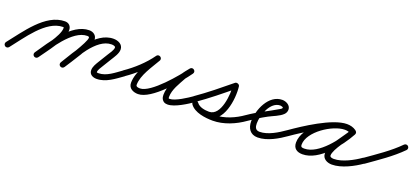

<svg xmlns="http://www.w3.org/2000/svg" viewBox="-8 -798 2891 1345"><g transform="rotate(20 1438.0 -125.5)"><path d="M-7.2 28.3C1.8 35.6 15 34.2 22.3 25.2C95.8 -65.6 202.8 -236.4 328.9 -236.4C335.2 -236.4 335 -235.8 335 -229.1C335 -171.1 240.6 -55.1 203.7 -2C197.1 7.6 199.5 20.7 209 27.3C218.6 33.9 231.7 31.5 238.3 22C281.4 -40.4 377 -156.7 377 -229.1C377 -258.3 358.6 -278.4 328.9 -278.4C183.5 -278.4 73.1 -104.3 -10.3 -1.2C-17.6 7.8 -16.2 21 -7.2 28.3ZM209 27.3C218.6 33.9 231.7 31.5 238.3 22C295.6 -60.7 399.7 -235.8 510.3 -235.8C517.3 -235.8 525 -234.9 525 -226.5C525 -192 419.7 -31.8 399.1 1.2C393 11 396 24 405.8 30.1C415.6 36.3 428.6 33.3 434.7 23.4C465 -25.1 567 -169.8 567 -226.5C567 -259.2 541 -277.8 510.3 -277.8C378.7 -277.8 271 -99.1 203.7 -2C197.1 7.6 199.5 20.7 209 27.3ZM405.5 30.3C415.3 36.5 428.2 33.5 434.4 23.7C487.7 -61.5 576.7 -238 690.2 -238C697.6 -238 720 -236.6 720 -225C720 -205.5 697.6 -176.2 688.1 -160.5C688.1 -160.5 688.1 -160.5 688.1 -160.5C688.1 -160.5 688.1 -160.5 688.1 -160.5C674.1 -137.7 660.1 -114.8 646.1 -92C646.1 -92 646.1 -91.9 646 -91.9C646 -91.8 645.9 -91.7 645.9 -91.7C632.9 -69.7 617.4 -46.5 617.4 -20C617.4 11.9 644.9 25.2 673.1 25.2C742.2 25.2 799.4 -22 853.1 -59.8C862.6 -66.5 864.8 -79.6 858.2 -89.1C851.5 -98.6 838.4 -100.8 828.9 -94.2C783.8 -62.4 731.2 -16.8 673.1 -16.8C669.1 -16.8 659.4 -16.9 659.4 -20C659.4 -37 673.8 -56.4 682.1 -70.3C682.1 -70.3 682 -70.2 682 -70.2C681.9 -70.1 681.9 -70 681.9 -70C695.9 -92.9 709.9 -115.7 723.9 -138.6C723.9 -138.6 723.9 -138.6 723.9 -138.6C723.9 -138.6 723.9 -138.6 723.9 -138.6C738.9 -163.2 762 -194.9 762 -225C762 -264.2 723.8 -280 690.2 -280C554.2 -280 462 -99.6 398.8 1.4C392.6 11.2 395.6 24.2 405.5 30.3Z M822.7 -65.1C829.3 -55.5 842.3 -53.1 851.9 -59.7C924.9 -109.9 993.6 -172.4 1045.1 -244.8C1052.8 -255.7 1047.3 -267.1 1038.1 -272.9C1029 -278.7 1016.3 -278.9 1009.8 -267.4C970 -197.6 909.9 -113.7 909.9 -31.7C909.9 9.3 946.5 25.9 982.2 25.9C1083.8 25.9 1240.9 -163.1 1296.1 -240.8C1304 -251.9 1299.9 -263.6 1291.6 -269.8C1283.4 -276 1271.1 -276.7 1262.6 -266.1C1247.5 -247.2 1230.7 -228.4 1218.8 -207.4C1218.8 -207.4 1218.7 -207.3 1218.6 -207.2C1218.5 -207 1218.5 -206.9 1218.5 -206.9C1189.4 -152.5 1152 -93.8 1152 -30.3C1152 -20.1 1153.6 -9.6 1158.3 -0.4C1158.3 -0.4 1158.4 -0.3 1158.5 -0.1C1158.5 0 1158.6 0.2 1158.6 0.2C1168.3 17.5 1181.1 23.8 1202.4 23.8C1254.8 23.8 1338.7 -30.8 1380 -59.8C1389.5 -66.5 1391.9 -79.5 1385.2 -89C1378.5 -98.5 1365.5 -100.9 1356 -94.2C1323.2 -71.2 1243.6 -18.2 1202.4 -18.2C1199.9 -18.2 1197.4 -18.3 1195.1 -18.8C1193.1 -19.2 1196.3 -17.7 1197.1 -16.5C1197.9 -15.3 1195.7 -19.6 1195.4 -20.2C1195.4 -20.2 1195.4 -20 1195.5 -19.9C1195.6 -19.7 1195.7 -19.6 1195.7 -19.6C1194.1 -22.7 1194 -26.9 1194 -30.3C1194 -85.5 1230.1 -139.5 1255.5 -187.1C1255.5 -187.1 1255.5 -187 1255.4 -186.8C1255.3 -186.7 1255.2 -186.6 1255.2 -186.6C1266.1 -205.6 1281.8 -222.7 1295.4 -239.9C1303.9 -250.6 1299.5 -262.4 1290.9 -268.9C1282.4 -275.3 1269.8 -276.3 1261.9 -265.2C1217.1 -202.1 1063.1 -16.1 982.2 -16.1C971.6 -16.1 951.9 -17.3 951.9 -31.7C951.9 -104.3 1010.7 -184.2 1046.2 -246.6C1052.8 -258.2 1047.8 -269.2 1039.3 -274.7C1030.7 -280.1 1018.6 -280 1010.9 -269.2C962.2 -200.8 897 -141.7 828.1 -94.3C818.5 -87.7 816.1 -74.7 822.7 -65.1Z M1349.7 -65C1356.4 -55.5 1369.4 -53.1 1379 -59.7C1462.7 -117.8 1542.7 -183.5 1621.3 -248.3C1626.9 -252.9 1617.9 -259.9 1607.8 -263.9C1597.6 -267.9 1586.3 -269 1587.2 -261.8C1595 -199.5 1582.1 -28.1 1492.8 -28.1C1462.3 -28.1 1419.1 -34.1 1400.2 -61.1C1392.1 -72.5 1379.5 -72.2 1370.9 -66.2C1362.3 -60.1 1357.8 -48.4 1365.8 -36.9C1400.3 12.2 1482.3 22.1 1537.5 22.1C1618.6 22.1 1701.8 -13.2 1767.2 -59.9C1776.6 -66.7 1778.8 -79.8 1772.1 -89.2C1765.3 -98.6 1752.2 -100.8 1742.8 -94.1C1684.6 -52.5 1609.8 -19.9 1537.5 -19.9C1498.3 -19.9 1425.1 -25.6 1400.2 -61.1C1392.1 -72.5 1379.5 -72.2 1370.9 -66.2C1362.3 -60.1 1357.8 -48.4 1365.8 -36.9C1393.4 2.4 1447.5 13.9 1492.8 13.9C1615.9 13.9 1640.4 -175.9 1628.8 -267.1C1627.9 -274.3 1622.2 -280 1615.3 -282.7C1608.3 -285.5 1600.2 -285.3 1594.7 -280.7C1516.9 -216.7 1437.8 -151.7 1355 -94.3C1345.5 -87.6 1343.1 -74.6 1349.7 -65Z M1767 -59.8C1807.2 -87.8 1848.7 -113.7 1891.9 -136.9C1923.7 -153.9 1970.1 -169.5 1995.6 -195.2C2005.6 -205.2 2011 -217.7 2011 -232C2011 -264.1 1976.3 -282 1948 -282C1846.7 -282 1793 -151.9 1793 -66C1793 -15.5 1818.1 25 1873 25C1944.9 25 2019.5 -20 2076.1 -59.8C2085.6 -66.5 2087.8 -79.6 2081.2 -89.1C2074.5 -98.6 2061.4 -100.8 2051.9 -94.2C2003.2 -59.9 1935.3 -17 1873 -17C1842.2 -17 1835 -38.9 1835 -66C1835 -126.8 1873 -240 1948 -240C1952.3 -240 1969 -236 1969 -232C1969 -224.4 1959.6 -219.6 1954.1 -216.3C1883.7 -174 1811.3 -141.9 1743 -94.2C1733.5 -87.6 1731.1 -74.5 1737.8 -65C1744.4 -55.5 1757.5 -53.1 1767 -59.8Z M2046.8 -65C2053.4 -55.5 2066.5 -53.1 2076 -59.8C2150 -111.4 2340.1 -235.8 2431.6 -235.8C2446.6 -235.8 2462.4 -232.8 2474.8 -223.9C2485.6 -216.2 2497.1 -221.6 2503 -230.7C2508.8 -239.8 2509.1 -252.5 2497.5 -259.2C2475.2 -272.1 2456.7 -277.1 2430.3 -277.1C2317 -277.1 2139.1 -155.6 2139.1 -34.2C2139.1 9.6 2168 28.3 2208.7 28.3C2333.8 28.3 2454.3 -129 2508.4 -227.9C2515.1 -240.2 2509.3 -251.4 2500.1 -256.4C2490.9 -261.5 2478.3 -260.4 2471.6 -248.1C2437.3 -185.6 2355.3 -101.5 2355.3 -31.6C2355.3 8 2392.3 25.7 2427 25.7C2498.7 25.7 2583.8 -19.4 2641.1 -59.8C2650.6 -66.5 2652.8 -79.6 2646.2 -89.1C2639.5 -98.6 2626.4 -100.8 2616.9 -94.2C2567.1 -59 2489.4 -16.3 2427 -16.3C2417.5 -16.3 2397.3 -18.3 2397.3 -31.6C2397.3 -79.6 2481.3 -178.4 2508.4 -227.9C2515.1 -240.2 2509.3 -251.4 2500.1 -256.4C2490.9 -261.5 2478.3 -260.4 2471.6 -248.1C2426 -164.9 2315 -13.7 2208.7 -13.7C2190.9 -13.7 2181.1 -14.7 2181.1 -34.2C2181.1 -131.4 2341 -235.1 2430.3 -235.1C2449.5 -235.1 2460.7 -232 2476.5 -222.8C2488 -216.1 2499.1 -221.1 2504.6 -229.6C2510.1 -238.2 2510.1 -250.3 2499.2 -258.1C2479.6 -272.1 2455.5 -277.8 2431.6 -277.8C2322.7 -277.8 2138.8 -154.8 2052 -94.2C2042.5 -87.6 2040.1 -74.5 2046.8 -65Z M2611.9 -63.5C2618.6 -54 2631.7 -51.8 2641.2 -58.5C2724.4 -117.7 2813.3 -176.4 2885 -249.3C2893.1 -257.5 2893 -270.8 2884.7 -279C2876.5 -287.1 2863.2 -287 2855 -278.7C2785.1 -207.6 2698 -150.4 2616.8 -92.8C2607.4 -86.1 2605.2 -73 2611.9 -63.5Z"/></g></svg>

Font: FRB American Cursive Guidelines Arrows Medium
Style: Italic
Weight: 500
Italic angle: -25°
Version: Version 2.0;Modular Font Editor K font №1